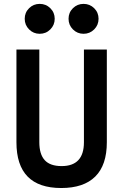

<svg xmlns="http://www.w3.org/2000/svg" viewBox="-20 -945 626 975"><path d="M291 9.8Q63.5 9.8 63.5 -222.7V-693.4H179.7V-222.7Q179.7 -162.1 207 -131.8Q234.4 -101.6 293 -101.6Q406.2 -101.6 406.2 -222.7V-693.4H522.5V-222.7Q522.5 -106.4 463.6 -48.3Q404.8 9.8 291 9.8ZM404.3 -773.4Q372.6 -773.4 350.3 -795.7Q328.1 -817.9 328.1 -849.6Q328.1 -881.3 350.3 -903.3Q372.6 -925.3 404.3 -925.3Q436 -925.3 458.3 -903.3Q480.5 -881.3 480.5 -849.6Q480.5 -817.9 458.3 -795.7Q436 -773.4 404.3 -773.4ZM181.6 -773.4Q149.9 -773.4 127.7 -795.7Q105.5 -817.9 105.5 -849.6Q105.5 -881.3 127.7 -903.3Q149.9 -925.3 181.6 -925.3Q213.4 -925.3 235.6 -903.3Q257.8 -881.3 257.8 -849.6Q257.8 -817.9 235.6 -795.7Q213.4 -773.4 181.6 -773.4Z"/></svg>

Font: Caskaydia Cove SemiBold
Style: Regular
Weight: 600
Monospace: yes
Designer: Aaron Bell
Foundry: Saja Typeworks
Version: Version 4.300; ttfautohint (v1.8.3)